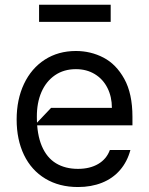

<svg xmlns="http://www.w3.org/2000/svg" viewBox="-20 -764 618 796"><path d="M303.3 11.4Q225.5 11.4 167.8 -23.4Q110.1 -58.2 79.5 -121.6Q49 -185 49 -268.5Q49 -351.6 79.5 -416.2Q110.1 -480.8 165.8 -516.7Q221.6 -552.6 294.7 -552.6Q356.2 -552.6 408.9 -525.2Q461.6 -497.9 495.4 -436.8Q529.1 -375.7 529.1 -279.8V-244.3H122.9L191.8 -316.8H443.9Q443.9 -362.9 425.4 -399.5Q407 -436.1 373 -456.7Q339.1 -477.3 294.7 -477.3Q244.7 -477.3 207.9 -452.1Q171.2 -426.8 151.8 -382.3Q132.5 -337.7 132.8 -279.8Q132.8 -206.7 153.4 -158.4Q174 -110.1 212.2 -87Q250.4 -63.9 303.3 -63.9Q352.6 -63.9 387.3 -84.3Q421.9 -104.8 435.4 -142H520.6Q507.5 -93.4 477.5 -58.8Q447.4 -24.1 402.9 -6.4Q358.3 11.4 303.3 11.4ZM438.9 -744.3V-673.3H142V-744.3Z"/></svg>

Font: Riot Sans
Style: Regular
Weight: 400
Designer: Rasmus Andersson
Foundry: rsms
Version: Version 3.005